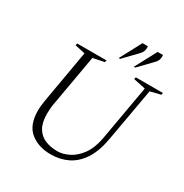

<svg xmlns="http://www.w3.org/2000/svg" viewBox="-196 -1015 1127 1177"><g transform="rotate(30 367.5 -426.0)"><path d="M327 10Q238 10 181.5 -36.5Q125 -83 125 -185Q125 -202 127 -219Q129 -236 132 -256L197 -630L125 -646L128 -660H336L332 -646L253 -630L190 -271Q186 -250 184.5 -231Q183 -212 183 -195Q183 -133 205 -96Q227 -59 265 -43Q303 -27 352 -27Q391 -27 433 -48Q475 -69 508.5 -115Q542 -161 556 -236L625 -628L540 -646L543 -660H735L732 -646L659 -628L593 -256Q576 -158 537.5 -100Q499 -42 445 -16Q391 10 327 10ZM393 -710 474 -862H512Q514 -847 510 -831.5Q506 -816 489 -799L403 -710ZM500 -710 581 -862H619Q621 -847 617 -831.5Q613 -816 596 -799L510 -710Z"/></g></svg>

Font: Spectral ExtraLight
Style: Italic
Weight: 275
Italic angle: -10°
Designer: Jean-Baptiste Levee
Foundry: Production Type
Version: Version 2.001